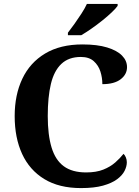

<svg xmlns="http://www.w3.org/2000/svg" viewBox="-20 -951 709 981"><path d="M394 10Q282 10 206.5 -36Q131 -82 93 -164.5Q55 -247 55 -358Q55 -466 94 -548.5Q133 -631 210.5 -677.5Q288 -724 401 -724Q477 -724 527.5 -708.5Q578 -693 603.5 -667Q629 -641 629 -608Q629 -571 596.5 -546Q564 -521 503 -521Q503 -554 493 -585.5Q483 -617 459 -638.5Q435 -660 393 -660Q331 -660 293.5 -624.5Q256 -589 240 -522Q224 -455 224 -358Q224 -262 243.5 -197.5Q263 -133 306 -101.5Q349 -70 420 -70Q472 -70 508 -84.5Q544 -99 569 -121Q594 -143 611 -165Q618 -159 623 -147Q628 -135 628 -122Q628 -101 616.5 -78Q605 -55 578 -35Q551 -15 506 -2.5Q461 10 394 10ZM327 -784Q342 -803 360.5 -829Q379 -855 396.5 -882Q414 -909 424 -931H581V-921Q572 -908 551 -888Q530 -868 502.5 -846Q475 -824 447 -804.5Q419 -785 395 -771H327Z"/></svg>

Font: Noto Serif Hebrew
Style: Bold
Weight: 700
Version: Version 2.003